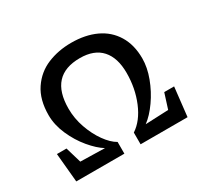

<svg xmlns="http://www.w3.org/2000/svg" viewBox="-152 -966 1249 1179"><g transform="rotate(-30 472.0 -376.5)"><path d="M676 -423Q676 -530 624.5 -587.5Q573 -645 472 -645Q257 -645 257 -410Q257 -341 280.5 -274Q304 -207 340.5 -156Q377 -105 416 -83V0H75L56 -205H124L157 -93L330 -89Q286 -116 239.5 -171.5Q193 -227 162 -297.5Q131 -368 131 -437Q131 -547 179 -618Q227 -689 304 -721Q381 -753 473 -753Q572 -753 646.5 -718.5Q721 -684 762.5 -616Q804 -548 804 -452Q804 -388 777.5 -317Q751 -246 708 -185Q665 -124 620 -91L783 -98L817 -205H887L864 0H531V-83Q598 -127 637 -220.5Q676 -314 676 -423Z"/></g></svg>

Font: Koeln Type Serif
Style: Bold
Weight: 700
Designer: Eben Sorkin
Foundry: Eben Sorkin
Version: Version 2.002